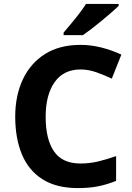

<svg xmlns="http://www.w3.org/2000/svg" viewBox="-20 -954 677 984"><path d="M393 -598Q306 -598 260 -533Q214 -468 214 -355Q214 -241 256.5 -178.5Q299 -116 393 -116Q437 -116 480.5 -126Q524 -136 575 -154V-27Q528 -8 482 1Q436 10 379 10Q269 10 197.5 -35.5Q126 -81 92 -163.5Q58 -246 58 -356Q58 -464 97 -547Q136 -630 210.5 -677Q285 -724 393 -724Q446 -724 499.5 -710.5Q553 -697 602 -674L553 -551Q513 -570 472.5 -584Q432 -598 393 -598ZM588 -924Q574 -910 551 -890Q528 -870 501.5 -848Q475 -826 449.5 -806.5Q424 -787 405 -774H306V-787Q322 -806 343.5 -831.5Q365 -857 386 -884.5Q407 -912 421 -934H588Z"/></svg>

Font: Noto Sans Bamum
Style: Bold
Weight: 700
Designer: Monotype Design Team
Foundry: Monotype Imaging Inc.
Version: Version 2.002; ttfautohint (v1.8.4.7-5d5b)